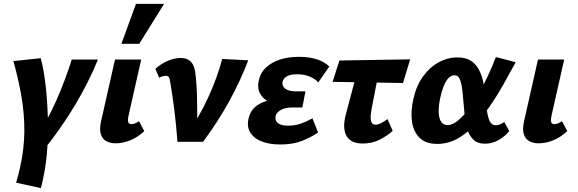

<svg xmlns="http://www.w3.org/2000/svg" viewBox="-20 -731 2982 990"><path d="M202 47 153 -1Q224 -107 270.5 -213Q317 -319 350 -424H485Q437 -306 367 -189Q297 -72 202 47ZM191 239 63 211Q69 190 74.5 170Q80 150 84 130Q105 35 105.5 -53.5Q106 -142 91 -231Q76 -320 49 -416L190 -431Q206 -371 215 -292.5Q224 -214 226.5 -130.5Q229 -47 224 30.5Q219 108 207 166Q203 188 199 205.5Q195 223 191 239Z M576 8Q549 8 528.5 -3Q508 -14 500 -39Q492 -64 501 -105L573 -424H708L642 -131Q638 -113 641 -102Q644 -91 657 -91Q665 -91 674 -94Q683 -97 697 -106L724 -55Q690 -23 651.5 -7.5Q613 8 576 8ZM606 -505 681 -711H826L698 -505Z M895 0Q892 -43 887.5 -87Q883 -131 878 -171.5Q873 -212 867.5 -246.5Q862 -281 858 -306Q855 -326 851 -333Q847 -340 835 -340Q826 -340 817.5 -337.5Q809 -335 801 -330L781 -376Q810 -402 844.5 -417Q879 -432 911 -432Q941 -432 957.5 -419Q974 -406 981 -383Q988 -360 990 -330Q995 -279 996 -231Q997 -183 997 -134.5Q997 -86 994 -33L947 -40Q1012 -137 1056 -234Q1100 -331 1126 -427L1260 -420Q1220 -315 1162.5 -210Q1105 -105 1027 0Z M1425 14Q1369 14 1328.5 -2Q1288 -18 1269.5 -49.5Q1251 -81 1263 -125Q1277 -180 1335 -203.5Q1393 -227 1472 -227L1466 -183Q1418 -183 1379 -199.5Q1340 -216 1322 -247Q1304 -278 1316 -322Q1325 -359 1353 -384.5Q1381 -410 1424 -424Q1467 -438 1521 -438Q1571 -438 1611 -426Q1651 -414 1678 -388L1621 -306Q1607 -323 1578.5 -335.5Q1550 -348 1511 -348Q1478 -348 1460 -338Q1442 -328 1437 -310Q1434 -295 1441.5 -283.5Q1449 -272 1465.5 -266Q1482 -260 1506 -260H1555L1539 -177H1491Q1451 -177 1428 -164Q1405 -151 1401 -132Q1397 -109 1413.5 -96Q1430 -83 1465 -83Q1501 -83 1531 -93.5Q1561 -104 1591 -121L1620 -48Q1579 -20 1533 -3Q1487 14 1425 14Z M1850 9Q1810 9 1788.5 -6.5Q1767 -22 1760 -45.5Q1753 -69 1755 -94.5Q1757 -120 1763 -140L1835 -412H1943L1895 -164Q1893 -153 1891.5 -135Q1890 -117 1895 -102.5Q1900 -88 1917 -88Q1929 -88 1945 -96Q1961 -104 1978 -117L2005 -56Q1974 -29 1936 -10Q1898 9 1850 9ZM1695 -309 1730 -419 2095 -425 2058 -303Z M2234 11Q2175 11 2143 -21Q2111 -53 2104 -106.5Q2097 -160 2112 -223Q2127 -289 2161 -336.5Q2195 -384 2241.5 -409.5Q2288 -435 2339 -435Q2381 -435 2407.5 -418Q2434 -401 2449 -372.5Q2464 -344 2471.5 -309.5Q2479 -275 2482 -240Q2486 -198 2490.5 -163Q2495 -128 2505 -106.5Q2515 -85 2536 -85Q2545 -85 2556.5 -89Q2568 -93 2580 -102L2606 -55Q2586 -30 2552.5 -10Q2519 10 2481 10Q2444 10 2423 -9Q2402 -28 2391.5 -58.5Q2381 -89 2377 -126Q2373 -163 2370 -200Q2367 -244 2362.5 -276Q2358 -308 2349.5 -325.5Q2341 -343 2323 -343Q2305 -343 2291 -327Q2277 -311 2266.5 -283.5Q2256 -256 2249 -222Q2241 -182 2242 -151.5Q2243 -121 2254.5 -103.5Q2266 -86 2288 -86Q2313 -86 2341 -109Q2369 -132 2397 -169Q2425 -206 2451 -252.5Q2477 -299 2499 -347Q2521 -395 2537 -437L2639 -410Q2608 -353 2574.5 -293.5Q2541 -234 2503 -179.5Q2465 -125 2423.5 -82Q2382 -39 2335 -14Q2288 11 2234 11Z M2757 8Q2730 8 2709.5 -3Q2689 -14 2681 -39Q2673 -64 2682 -105L2754 -424H2889L2823 -131Q2819 -113 2822 -102Q2825 -91 2838 -91Q2846 -91 2855 -94Q2864 -97 2878 -106L2905 -55Q2871 -23 2832.5 -7.5Q2794 8 2757 8Z"/></svg>

Font: Ysabeau ExtraBold
Style: Italic
Weight: 800
Italic angle: -12°
Designer: Christian Thalmann (Catharsis Fonts)
Version: Version 2.002